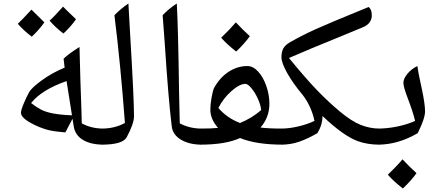

<svg xmlns="http://www.w3.org/2000/svg" viewBox="-20 -818 2515 1099"><path d="M392 -158 361 -354Q218 -304 158 -228Q189 -204 216 -190Q271 -162 392 -158ZM354 -60Q292 -65 257.5 -73.5Q223 -82 182 -101Q100 -140 100 -172Q100 -188 116 -226Q132 -264 146.5 -290Q161 -316 219.5 -358.5Q278 -401 350 -431L344 -482Q374 -511 435 -549Q440 -344 446 -190L448 -112Q502 -82 573 -82Q583 -82 583 -72V0Q583 10 573 10Q500 10 455 -17Q410 -44 402 -95L395 -138ZM415 -708Q388 -668 343 -626Q296 -662 264 -700Q285 -718 341 -780Q352 -768 415 -708ZM234 -690Q206 -650 162 -608Q112 -646 82 -682Q106 -704 160 -763Q171 -751 234 -690Z M562 10Q551 10 551 0V-72Q551 -82 562 -82Q636 -82 695 -114Q671 -440 635 -731Q671 -768 715 -798L725 -620Q747 -254 747 -152Q747 -110 705 -32Q681 10 562 10Z M992 -798Q1000 -652 1005 -289L1009 -112Q1065 -82 1135 -82Q1145 -82 1145 -72V0Q1145 10 1135 10Q1064 10 1016.5 -18Q969 -46 963 -95Q943 -260 923 -570L911 -731Q946 -768 992 -798Z M1230 -200Q1280 -142 1354 -114Q1422 -142 1475 -188Q1472 -218 1455.5 -254Q1439 -290 1418.5 -314Q1398 -338 1385 -338Q1351 -338 1304 -296Q1257 -254 1230 -200ZM1354 -28Q1272 10 1125 10Q1114 10 1114 -1V-70Q1114 -82 1125 -82Q1194 -82 1228 -86Q1184 -136 1184 -190Q1184 -220 1191 -260Q1198 -300 1206 -316Q1240 -376 1290 -408Q1340 -440 1396 -440Q1428 -440 1457 -409Q1486 -378 1504 -327Q1522 -276 1522 -224Q1522 -146 1471 -88Q1516 -82 1600 -82Q1610 -82 1610 -72V0Q1610 10 1600 10Q1446 10 1354 -28ZM1410 -611Q1384 -573 1332 -523Q1278 -565 1246 -602Q1298 -652 1330 -690Q1370 -647 1410 -611Z M2090 -778Q2108 -764 2108 -732V-722Q2102 -680 2057 -662L1941 -614Q1739 -532 1634 -486Q1729 -370 1793.5 -303Q1858 -236 1925 -180Q1992 -124 2045 -103Q2098 -82 2153 -82Q2164 -82 2164 -72V0Q2164 10 2153 10Q2085 10 2031 -9Q1948 -38 1826 -154Q1826 -104 1797 -56Q1742 -24 1693 -7Q1644 10 1590 10Q1580 10 1580 0V-72Q1580 -82 1590 -82Q1634 -82 1686 -94Q1738 -106 1780 -126Q1763 -208 1713 -274Q1659 -338 1625 -398Q1591 -458 1591 -490Q1591 -522 1602.5 -542Q1614 -562 1643 -578Q1714 -618 1788 -651.5Q1862 -685 2090 -778Z M2143 10Q2133 10 2133 0V-72Q2133 -82 2143 -82Q2197 -82 2255 -94Q2313 -106 2356 -126Q2343 -180 2316 -250Q2289 -320 2289 -343.5Q2289 -367 2311 -394.5Q2333 -422 2369 -440Q2374 -405 2381.5 -370.5Q2389 -336 2396 -302Q2413 -221 2413 -180.5Q2413 -140 2371 -56Q2259 10 2143 10ZM2364 173Q2338 211 2286 261Q2232 219 2200 182Q2252 132 2284 94Q2324 137 2364 173Z"/></svg>

Font: Autonym
Style: Regular
Weight: 500
Version: Version 1.0.20131126